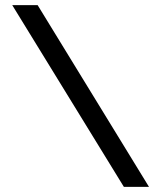

<svg xmlns="http://www.w3.org/2000/svg" viewBox="-20 -730 630 750"><path d="M127 -710 562 0H463.9L27.8 -710Z"/></svg>

Font: Rawline Medium
Style: Regular
Weight: 500
Designer: Matt McInerney, Pablo Impallari, Rodrigo Fuenzalida
Foundry: Matt McInerney, Pablo Impallari, Rodrigo Fuenzalida
Version: Version 4.020;PS 004.020;hotconv 1.0.88;makeotf.lib2.5.64775